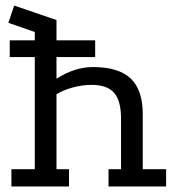

<svg xmlns="http://www.w3.org/2000/svg" viewBox="-20 -670 640 690"><path d="M21 0V-62H105V-555L10 -588L31 -650L183 -598V-387Q248 -429 314 -429Q406 -429 449.5 -388Q493 -347 493 -260V-62H577V0H370V-62H415V-244Q415 -308 390 -336.5Q365 -365 309 -365Q276 -365 241 -355.5Q206 -346 183 -331V-62H228V0ZM15 -525H322V-465H15Z"/></svg>

Font: Podkova
Style: Regular
Weight: 400
Designer: Ilya Yudin
Foundry: Cyreal (www.cyreal.org)
Version: Version 2.103